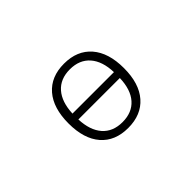

<svg xmlns="http://www.w3.org/2000/svg" viewBox="-74 -835 1148 1148"><g transform="rotate(-45 500.0 -261.0)"><path d="M326.2 -286.1H676.8Q673.8 -380.9 628.4 -432.6Q583 -484.4 502 -484.4Q420.9 -484.4 375.5 -432.6Q330.1 -380.9 326.2 -286.1ZM326.2 -236.3Q330.1 -141.6 375.5 -89.8Q420.9 -38.1 502 -38.1Q583 -38.1 628.4 -89.4Q673.8 -140.6 676.8 -236.3ZM267.6 -260.7Q267.6 -390.6 329.1 -461.9Q390.6 -533.2 501.5 -533.2Q612.3 -533.2 674.3 -461.9Q736.3 -390.6 736.3 -260.7Q736.3 -130.9 674.3 -60.1Q612.3 10.7 501.5 10.7Q390.6 10.7 329.1 -60.1Q267.6 -130.9 267.6 -260.7Z"/></g></svg>

Font: GenEi Gothic M Light
Style: Regular
Weight: 300
Designer: o_tamon (Modified); [Source Han Sans]
Ryoko NISHIZUKA  (kana & ideographs); Paul D. Hunt (Latin, Greek & Cyrillic); Wenl
Version: Version 1.1a;Original Version 1.004